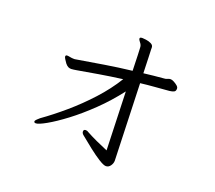

<svg xmlns="http://www.w3.org/2000/svg" viewBox="-129 -902 1257 1124"><g transform="rotate(20 500.0 -340.0)"><path d="M592 -402Q532 -324 464.5 -259Q397 -194 334 -146.5Q271 -99 224 -72.5Q177 -46 160 -46Q153 -46 150 -50Q149 -51 149 -54Q149 -60 158 -68.5Q167 -77 174 -83Q239 -129 309 -189Q379 -249 443 -319Q507 -389 553 -464Q477 -454 408.5 -442.5Q340 -431 278 -420Q269 -419 261.5 -417.5Q254 -416 246 -416Q236 -416 227.5 -420Q219 -424 209 -436Q203 -445 195.5 -456Q188 -467 188 -474Q188 -478 192 -481Q193 -482 198 -482Q205 -482 216.5 -479.5Q228 -477 241 -477Q243 -477 246 -477Q249 -477 252 -478Q341 -493 421.5 -506Q502 -519 588 -529Q587 -589 585 -628Q583 -667 583 -671Q583 -678 580.5 -685.5Q578 -693 572 -700Q570 -703 565.5 -709Q561 -715 561 -721V-722Q562 -729 577 -729Q582 -729 599 -727Q616 -725 631.5 -717.5Q647 -710 647 -695Q647 -686 647 -683Q647 -680 647.5 -670Q648 -660 649 -630.5Q650 -601 652 -537Q682 -541 713.5 -544Q745 -547 778 -550Q787 -550 796 -554.5Q805 -559 815 -559Q823 -559 835.5 -552.5Q848 -546 858 -537.5Q868 -529 868 -520V-518Q868 -504 858 -499Q848 -494 831 -492Q784 -488 739.5 -484.5Q695 -481 654 -476L670 1Q670 18 659 33.5Q648 49 631 49Q617 49 586.5 30Q556 11 518.5 -18.5Q481 -48 446 -77Q436 -86 436 -96Q436 -109 449 -109Q452 -109 456.5 -108Q461 -107 465 -104Q496 -87 532 -70.5Q568 -54 604 -39Z"/></g></svg>

Font: Moon Stars Kai T
Style: Regular
Weight: 400
Designer: GuiWonder
Version: Version 1.101